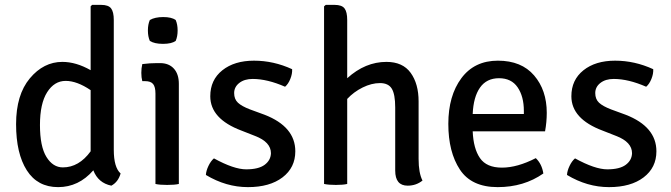

<svg xmlns="http://www.w3.org/2000/svg" viewBox="-20 -755 2752 788"><path d="M236 -501Q292 -501 352 -467V-729L358 -735H395Q425 -735 436 -720.5Q447 -706 447 -673V-140Q447 -68 475 -43Q465 -8 437 7Q383 -4 363 -56Q303 13 218.5 13Q134 13 90 -56Q46 -125 46 -245.5Q46 -366 102.5 -433.5Q159 -501 236 -501ZM238 -68Q304 -68 352 -134V-385Q296 -423 249.5 -423Q203 -423 173.5 -376.5Q144 -330 144 -242Q144 -154 170.5 -111Q197 -68 238 -68Z M714 -411V0Q697 4 666 4Q635 4 618 0V-371Q618 -398 608.5 -410Q599 -422 575 -422H564Q560 -437 560 -456Q560 -475 564 -492Q596 -496 624 -496H637Q673 -496 693.5 -473.5Q714 -451 714 -411ZM595 -673Q616 -685 650 -685Q684 -685 701 -673Q709 -655 709 -630Q709 -605 701 -587Q684 -575 649 -575Q614 -575 595 -587Q587 -605 587 -630Q587 -655 595 -673Z M825 -37Q826 -54 835.5 -74Q845 -94 858 -105Q940 -60 990.5 -60Q1041 -60 1066 -78.5Q1091 -97 1092 -126Q1092 -172 1027 -197L971 -219Q843 -267 843 -360Q843 -427 892.5 -466.5Q942 -506 1022.5 -506Q1103 -506 1179 -471Q1180 -452 1171.5 -431Q1163 -410 1150 -399Q1077 -431 1017 -431Q983 -431 962 -414.5Q941 -398 941 -373Q941 -348 956.5 -333.5Q972 -319 1006 -306L1066 -284Q1192 -235 1192 -134Q1192 -67 1139.5 -27Q1087 13 997.5 13Q908 13 825 -37Z M1698 -339V-103Q1698 -45 1714 -14Q1688 7 1653 7Q1602 7 1602 -55V-314Q1602 -368 1588 -391Q1574 -414 1539.5 -414Q1505 -414 1468.5 -396Q1432 -378 1405 -349V0Q1388 4 1358.5 4Q1329 4 1310 0V-729L1317 -735H1353Q1383 -735 1394 -720.5Q1405 -706 1405 -673V-434Q1479 -501 1566 -501Q1633 -501 1665.5 -456Q1698 -411 1698 -339Z M2217 -216H1920Q1923 -145 1950 -106Q1977 -67 2040 -67Q2103 -67 2179 -106Q2204 -82 2210 -43Q2130 13 2022.5 13Q1915 13 1867.5 -59Q1820 -131 1820 -246.5Q1820 -362 1873.5 -434Q1927 -506 2023.5 -506Q2120 -506 2172 -445.5Q2224 -385 2224 -292Q2224 -254 2217 -216ZM1920 -287H2130V-300Q2130 -359 2104.5 -396.5Q2079 -434 2028 -434Q1977 -434 1950 -395.5Q1923 -357 1920 -287Z M2307 -37Q2308 -54 2317.5 -74Q2327 -94 2340 -105Q2422 -60 2472.5 -60Q2523 -60 2548 -78.5Q2573 -97 2574 -126Q2574 -172 2509 -197L2453 -219Q2325 -267 2325 -360Q2325 -427 2374.5 -466.5Q2424 -506 2504.5 -506Q2585 -506 2661 -471Q2662 -452 2653.5 -431Q2645 -410 2632 -399Q2559 -431 2499 -431Q2465 -431 2444 -414.5Q2423 -398 2423 -373Q2423 -348 2438.5 -333.5Q2454 -319 2488 -306L2548 -284Q2674 -235 2674 -134Q2674 -67 2621.5 -27Q2569 13 2479.5 13Q2390 13 2307 -37Z"/></svg>

Font: Signika Negative
Style: Regular
Weight: 400
Designer: Anna Giedrys
Foundry: Anna Giedrys
Version: Version 1.001